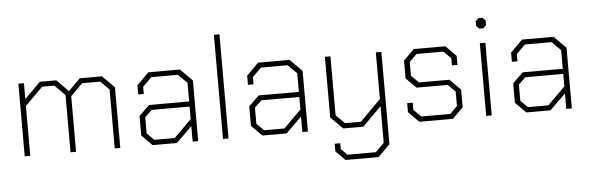

<svg xmlns="http://www.w3.org/2000/svg" viewBox="-55 -905 4024 1311"><g transform="rotate(-5 1957.5 -249.0)"><path d="M85 -498H123V-389L232 -498H345L425 -417L506 -498H658L740 -416V0H702V-404L643 -463H519L437 -381V0H399V-392L329 -463H245L123 -342V0H85Z M890 -72V-206L961 -275H1236V-403L1175 -463H993L932 -403V-353H894V-416L976 -498H1192L1274 -416V0H1236V-106L1128 0H962ZM1116 -35 1236 -154V-240H976L928 -194V-83L976 -35Z M1444 -714H1482V0H1444Z M1642 -72V-206L1713 -275H1988V-403L1927 -463H1745L1684 -403V-353H1646V-416L1728 -498H1944L2026 -416V0H1988V-106L1880 0H1714ZM1868 -35 1988 -154V-240H1728L1680 -194V-83L1728 -35Z M2573 -498V135L2491 216H2265L2201 152V99H2239V139L2281 181H2476L2535 122V-129L2406 0H2268L2186 -82V-498H2224V-94L2283 -35H2393L2535 -179V-498Z M2718 -72V-134H2756V-85L2806 -35H3005L3055 -85V-184L3005 -234H2791L2722 -303V-425L2795 -498H3011L3083 -426V-364H3045V-413L2995 -463H2811L2760 -412V-318L2811 -268H3019L3093 -194V-73L3020 0H2790Z M3233 -618V-650L3253 -670H3281L3301 -650V-618L3281 -598H3253ZM3248 -498H3286V0H3248Z M3451 -72V-206L3522 -275H3797V-403L3736 -463H3554L3493 -403V-353H3455V-416L3537 -498H3753L3835 -416V0H3797V-106L3689 0H3523ZM3677 -35 3797 -154V-240H3537L3489 -194V-83L3537 -35Z"/></g></svg>

Font: Chakra Petch ExtraLight
Style: Regular
Weight: 275
Designer: Katatrad Aksorn Co.,Ltd.
Foundry: Cadson Demak Co.,Ltd.
Version: Version 1.000; ttfautohint (v1.6)